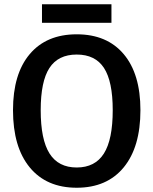

<svg xmlns="http://www.w3.org/2000/svg" viewBox="-20 -871 720 901"><path d="M41 -354Q41 -524 119.5 -617Q198 -710 340 -710Q482 -710 560.5 -617Q639 -524 639 -354Q639 -181 560.5 -85.5Q482 10 340 10Q198 10 119.5 -85.5Q41 -181 41 -354ZM509 -354Q509 -489 468 -552Q427 -615 340 -615Q253 -615 212 -552Q171 -489 171 -354Q171 -216 212.5 -150.5Q254 -85 340 -85Q426 -85 467.5 -150.5Q509 -216 509 -354ZM177 -851H503V-764H177Z"/></svg>

Font: Krub SemiBold
Style: Regular
Weight: 600
Version: Version 1.000; ttfautohint (v1.6)